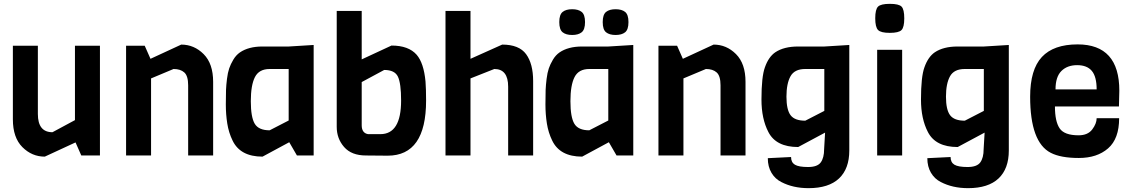

<svg xmlns="http://www.w3.org/2000/svg" viewBox="-20 -809 5889 999"><path d="M500 0H403L373 -68L213 6Q146 6 96.5 -43.5Q47 -93 47 -188V-571H177V-216Q177 -121 253 -121L370 -184V-571H500Z M1089 0H959V-365Q959 -414 939 -432Q919 -450 883 -450L766 -401V0H636V-571H733L763 -503L923 -577Q990 -577 1039.5 -527.5Q1089 -478 1089 -383Z M1612 0H1525L1485 -69L1346 6Q1230 6 1190 -78Q1170 -119 1162.5 -166.5Q1155 -214 1155 -265.5Q1155 -317 1156 -341.5Q1157 -366 1161 -398.5Q1165 -431 1172.5 -453Q1180 -475 1194 -498.5Q1208 -522 1228 -536Q1273 -567 1345 -567H1482L1612 -575ZM1482 -182V-450H1383Q1328 -450 1306.5 -408Q1285 -366 1285 -282.5Q1285 -199 1305.5 -165Q1326 -131 1383 -131Z M1997 1 1884 0Q1809 0 1770.5 -44Q1732 -88 1732 -149V-752H1862V-500L2017 -572Q2106 -572 2148 -524Q2185 -481 2194 -385Q2197 -345 2197 -286Q2197 1 1997 1ZM1895 -111H1959Q2067 -111 2067 -286Q2067 -375 2050.5 -410Q2034 -445 1979 -445L1862 -382V-157Q1862 -117 1895 -111Z M2754 0H2624V-358Q2624 -450 2552 -450L2428 -401V0H2298V-752H2428V-503L2593 -577Q2681 -577 2717.5 -527Q2754 -477 2754 -387Z M3232.5 -747Q3250 -733 3250 -694Q3250 -655 3232.5 -641Q3215 -627 3183 -627Q3151 -627 3133.5 -641Q3116 -655 3116 -694Q3116 -733 3133.5 -747Q3151 -761 3183 -761Q3215 -761 3232.5 -747ZM3006.5 -747Q3024 -733 3024 -694Q3024 -655 3006.5 -641Q2989 -627 2957 -627Q2925 -627 2907.5 -641Q2890 -655 2890 -694Q2890 -733 2907.5 -747Q2925 -761 2957 -761Q2989 -761 3006.5 -747ZM3275 0H3188L3148 -69L3009 6Q2893 6 2853 -78Q2833 -119 2825.5 -166.5Q2818 -214 2818 -265.5Q2818 -317 2819 -341.5Q2820 -366 2824 -398.5Q2828 -431 2835.5 -453Q2843 -475 2857 -498.5Q2871 -522 2891 -536Q2936 -567 3008 -567H3145L3275 -575ZM3145 -182V-450H3046Q2991 -450 2969.5 -408Q2948 -366 2948 -282.5Q2948 -199 2968.5 -165Q2989 -131 3046 -131Z M3859 0H3729V-365Q3729 -414 3709 -432Q3689 -450 3653 -450L3536 -401V0H3406V-571H3503L3533 -503L3693 -577Q3760 -577 3809.5 -527.5Q3859 -478 3859 -383Z M4269 -567 4399 -575V-26Q4399 69 4345.5 119.5Q4292 170 4187 170Q4106 170 4045 138Q4013 122 3994 90Q3975 58 3975 14L4096 8Q4096 36 4116 48Q4136 60 4184.5 60Q4233 60 4250.5 36Q4268 12 4268 -33L4273 -119L4133 -44Q4018 -44 3978 -122Q3942 -191 3942 -291Q3942 -410 3960 -459Q3979 -513 4014 -537Q4059 -567 4132 -567ZM4269 -232V-450H4170Q4114 -450 4093 -412Q4072 -374 4072 -306Q4072 -238 4093.5 -209.5Q4115 -181 4170 -181Z M4610 -789Q4657 -789 4671 -774.5Q4685 -760 4685 -713.5Q4685 -667 4670.5 -652.5Q4656 -638 4609.5 -638Q4563 -638 4548.5 -653Q4534 -668 4534 -714Q4534 -760 4548.5 -774.5Q4563 -789 4610 -789ZM4674 0H4544V-550H4674Z M5099 -567 5229 -575V-26Q5229 69 5175.5 119.5Q5122 170 5017 170Q4936 170 4875 138Q4843 122 4824 90Q4805 58 4805 14L4926 8Q4926 36 4946 48Q4966 60 5014.5 60Q5063 60 5080.5 36Q5098 12 5098 -33L5103 -119L4963 -44Q4848 -44 4808 -122Q4772 -191 4772 -291Q4772 -410 4790 -459Q4809 -513 4844 -537Q4889 -567 4962 -567ZM5099 -232V-450H5000Q4944 -450 4923 -412Q4902 -374 4902 -306Q4902 -238 4923.5 -209.5Q4945 -181 5000 -181Z M5802 -255H5469Q5469 -177 5493.5 -141Q5518 -105 5592 -105Q5640 -105 5663 -135.5Q5686 -166 5686 -194H5803Q5803 -87 5745.5 -37Q5688 13 5593.5 13Q5499 13 5447 -14Q5340 -69 5340 -306Q5340 -447 5401 -512.5Q5462 -578 5587 -578Q5804 -578 5804 -337Q5804 -311 5802 -255ZM5472 -344H5686Q5686 -410 5661 -440Q5636 -470 5584.5 -470Q5533 -470 5502.5 -439.5Q5472 -409 5472 -344Z"/></svg>

Font: Viga
Style: Regular
Weight: 400
Designer: Oscar Yáñez
Foundry: Fontstage
Version: Version 1.001